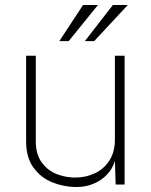

<svg xmlns="http://www.w3.org/2000/svg" viewBox="-20 -743 606 772"><path d="M85 -174V-519H124V-174Q124 -121 148.8 -88.5Q173.5 -56 209.5 -42.5Q245.5 -29 282 -29Q324 -29 360.5 -45.8Q397 -62.5 419.5 -97Q442 -131.5 442 -182V-519H481V-1H445L442 -96Q433 -65 410.2 -41Q387.5 -17 355 -3.8Q322.5 9.5 285 9Q236.5 8.5 191 -9.5Q145.5 -27.5 115.2 -68.2Q85 -109 85 -174ZM218.5 -577.5H256L374 -723H314ZM321 -577.5H358.5L494 -723H434Z"/></svg>

Font: Public Sans VF
Style: Regular
Weight: 400
Designer: Pablo Impallari, Rodrigo Fuenzalida (Modified by Dan O. Williams and USWDS)
Version: Version 1.003